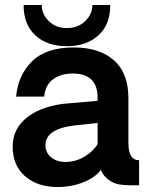

<svg xmlns="http://www.w3.org/2000/svg" viewBox="-20 -746 606 773"><path d="M75 -726H148Q148 -689 176.5 -661Q205 -633 249 -633Q294 -633 323 -661Q352 -689 352 -726H424Q424 -647 376 -603.5Q328 -560 249 -560Q170 -560 122.5 -603.5Q75 -647 75 -726ZM211 7Q131 7 81 -36.5Q31 -80 31 -156Q31 -230 92.5 -276Q154 -322 256 -330L373 -340V-352Q373 -450 273 -450Q226 -450 194 -427Q162 -404 158 -357H45Q52 -442 108.5 -498.5Q165 -555 277 -555Q380 -555 438.5 -503.5Q497 -452 497 -350V-170Q497 -101 540 -101V0Q537 0 530 0Q523 0 516 0Q509 0 503 0Q474 -1 456.5 -4Q439 -7 418 -21.5Q397 -36 386 -62Q363 -31 315 -12Q267 7 211 7ZM243 -94Q284 -94 319.5 -115Q355 -136 373 -166V-251L281 -241Q163 -227 163 -162Q163 -131 186 -112.5Q209 -94 243 -94Z"/></svg>

Font: Oakes Grotesk
Style: Bold
Weight: 600
Designer: Samuel Oakes
Foundry: Samuel Oakes
Version: Version 1.000;PS 001.000;hotconv 1.0.88;makeotf.lib2.5.64775